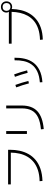

<svg xmlns="http://www.w3.org/2000/svg" viewBox="1530 -2420 941 4040"><g transform="rotate(-90 2000.0 -400.5)"><path d="M212 23 207 -37Q342 -40 442 -73.5Q542 -107 611.5 -164.5Q681 -222 724 -297Q767 -372 787 -460Q807 -548 808 -643H140V-700H868V-660Q868 -555 847 -456.5Q826 -358 779 -273Q732 -188 655.5 -123Q579 -58 469 -20Q359 18 212 23Z M1261 -304H1201V-740H1261ZM1304 50 1298 -9Q1454 -23 1551.5 -70Q1649 -117 1694 -201Q1739 -285 1739 -412V-740H1799V-412Q1799 -196 1678.5 -84Q1558 28 1304 50Z M2487 -289Q2469 -357 2449 -422Q2429 -487 2403 -556L2454 -573Q2480 -504 2501 -436Q2522 -368 2539 -300ZM2290 22 2287 -32Q2427 -43 2518.5 -88Q2610 -133 2661.5 -204.5Q2713 -276 2733 -368Q2753 -460 2751 -564L2805 -566Q2807 -454 2784 -352.5Q2761 -251 2703 -171Q2645 -91 2544 -40Q2443 11 2290 22ZM2265 -262Q2246 -332 2226 -398Q2206 -464 2181 -530L2233 -547Q2258 -477 2279 -409.5Q2300 -342 2317 -274Z M3187 30 3181 -29Q3314 -33 3412 -66Q3510 -99 3578 -156Q3646 -213 3687.5 -287.5Q3729 -362 3748.5 -448Q3768 -534 3770 -626H3100V-684H3772Q3755 -706 3755 -737Q3756 -787 3789 -819Q3822 -851 3874 -851Q3925 -851 3958 -818Q3991 -785 3991 -734Q3991 -682 3958 -648.5Q3925 -615 3874 -615Q3849 -615 3830 -625Q3828 -524 3806 -430Q3784 -336 3737 -254.5Q3690 -173 3615.5 -110.5Q3541 -48 3435 -11Q3329 26 3187 30ZM3874 -651Q3911 -651 3933.5 -674Q3956 -697 3956 -734Q3956 -770 3933.5 -793Q3911 -816 3874 -816Q3836 -816 3813.5 -793Q3791 -770 3791 -734Q3791 -697 3813.5 -674Q3836 -651 3874 -651Z"/></g></svg>

Font: Murecho Light
Style: Regular
Weight: 300
Designer: Neil Summerour
Foundry: Positype
Version: Version 1.010; ttfautohint (v1.8.3)